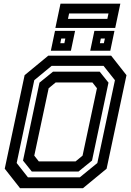

<svg xmlns="http://www.w3.org/2000/svg" viewBox="-20 -994 693 1014"><path d="M86 0 5 -103 110 -597 235 -700H567L648 -597L543 -103L418 0ZM185 -141.5H379L416 -172L492 -528L468 -558.5H274L237 -528L161 -172ZM127.5 -57.5H401.5L494 -133L587 -570.5L527 -646H252.5L161 -570.5L68 -133ZM148 -88 101.5 -146 188.5 -557.5 260 -615.5H506.5L553 -557.5L466 -146L394.5 -88ZM456.5 -726 478.5 -831H584.5L562.5 -726ZM248.5 -726 270.5 -831H376.5L354.5 -726ZM298.5 -766H320L325 -790.5H303.5ZM507.5 -766H528.5L534 -790.5H512.5ZM272.5 -846.5 299.5 -974.5H615.5L588.5 -846.5ZM339 -894.5H547L553 -923H345Z"/></svg>

Font: Tourney Thin SemiBold
Style: Italic
Weight: 600
Italic angle: -12°
Version: Version 1.015